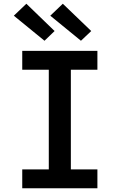

<svg xmlns="http://www.w3.org/2000/svg" viewBox="-20 -1007 640 1027"><path d="M99 0V-101H241V-634H99V-735H501V-634H359V-101H501V0ZM413 -789 249 -923 316 -987 468 -841ZM218 -789 54 -923 121 -987 272 -841Z"/></svg>

Font: Iosevka Fixed Extended
Style: Bold
Weight: 700
Width: 7
Monospace: yes
Designer: Belleve Invis
Foundry: Belleve Invis
Version: Version 24.1.1; ttfautohint (v1.8.4)